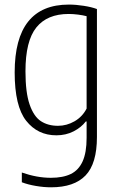

<svg xmlns="http://www.w3.org/2000/svg" viewBox="-20 -568 503 818"><path d="M73 208.5V167Q137.5 189.5 196.5 189.5Q248.5 189.5 281.8 173.2Q315 157 332 119.5Q349 82 349 19.5V-50.5H345.5Q326 -25 293.2 -8.2Q260.5 8.5 220 8.5Q140.5 8.5 91.5 -53.5Q42.5 -115.5 42.5 -259.5Q42.5 -548.5 273.5 -548.5Q303.5 -548.5 337 -543.2Q370.5 -538 393 -529.5V15.5Q393 129 344.5 179.5Q296 230 197.5 230Q166.5 230 132.8 224.2Q99 218.5 73 208.5ZM349 -105.5V-499Q334 -503 312.5 -505.8Q291 -508.5 272.5 -508.5Q181 -508.5 134.8 -451Q88.5 -393.5 88.5 -264Q88.5 -174 106.2 -122.8Q124 -71.5 154.2 -51.8Q184.5 -32 227 -32Q264 -32 297.5 -51.2Q331 -70.5 349 -105.5Z"/></svg>

Font: Encode Sans Condensed ExLight
Style: Regular
Weight: 275
Width: 3
Designer: Multiple Designers
Foundry: Impallari Type
Version: Version 2.000